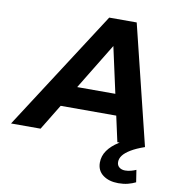

<svg xmlns="http://www.w3.org/2000/svg" viewBox="-161 -788 1025 1108"><g transform="rotate(10 351.5 -234.0)"><path d="M-63 0 389 -700H550L722 0H560L424 -620H488L110 0ZM124 -150 190 -273H551L570 -150ZM606 232Q551 232 516 206Q481 180 481 133Q481 94 504 61.5Q527 29 568.5 3Q610 -23 665 -43L722 0Q673 17 642.5 35.5Q612 54 598 72.5Q584 91 584 111Q584 131 597.5 142Q611 153 632 153Q649 153 666 148.5Q683 144 696 138L707 209Q687 219 662 225.5Q637 232 606 232Z"/></g></svg>

Font: MOST Montserrat
Style: Bold Italic
Weight: 700
Italic angle: -11.3°
Designer: Julieta Ulanovsky
Foundry: Julieta Ulanovsky
Version: Version 8.000;March 11, 2024;FontCreator 15.0.0.2926 64-bit